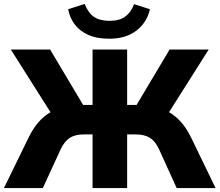

<svg xmlns="http://www.w3.org/2000/svg" viewBox="-24 -957 1117 977"><path d="M-4 0 122 -258Q166 -348 233 -386L31 -705H231L399 -423H447V-705H623V-423H671L839 -705H1038L836 -386Q904 -348 948 -258L1073 0H875L785 -198Q766 -239 738.5 -256Q711 -273 666 -273H623V0H447V-273H403Q358 -273 331 -255.5Q304 -238 285 -198L194 0ZM532 -760Q467 -760 423 -780.5Q379 -801 354.5 -835Q330 -869 323 -910L407 -937Q425 -891 454.5 -871Q484 -851 534 -851Q585 -851 614.5 -873.5Q644 -896 658 -936L739 -910Q724 -843 670.5 -801.5Q617 -760 532 -760Z"/></svg>

Font: Nunito Sans Black
Style: Regular
Weight: 900
Designer: Vernon Adams
Foundry: Vernon Adams
Version: Version 3.006; ttfautohint (v1.8.3)